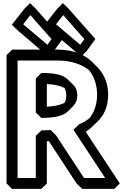

<svg xmlns="http://www.w3.org/2000/svg" viewBox="-20 -1179 834 1234"><path d="M93 -790H358C443 -788 508 -764 552 -728C588 -683 604 -628 604 -571C604 -506 584 -456 556 -420C534 -403 513 -390 488 -380L452 -345L656 -35H520L341 -308L306 -343C283 -342 263 -341 246 -341L210 -306V-35H93ZM58 -860 22 -825V0L57 35H246L281 0V-271C283 -271 289 -272 294 -272L472 0L508 35H714L750 0L531 -332C546 -341 560 -353 574 -366L575 -367L611 -402C650 -441 675 -495 675 -571C675 -635 654 -698 607 -746L571 -782C526 -827 455 -858 358 -860ZM246 -421C310 -422 381 -427 417 -464L452 -499C467 -515 477 -536 477 -565C477 -595 468 -617 452 -633L416 -668C382 -702 320 -710 246 -710L210 -675V-456ZM281 -493V-639C325 -637 366 -629 395 -613C402 -600 406 -584 406 -565C406 -547 403 -531 396 -519C366 -502 324 -496 281 -493ZM522 -928 496 -891 340 -1023 386 -1082ZM593 -928 420 -1124 384 -1159 349 -1124 267 -1020 302 -985 502 -816 537 -851ZM311 -928 285 -891 129 -1023 175 -1082ZM382 -928 209 -1124 173 -1159 138 -1124 56 -1020 92 -985 290 -816 326 -851Z"/></svg>

Font: Hussar Press
Style: Bold
Weight: 700
Foundry: Cannot Into Space Fonts
Version: Version 1.43